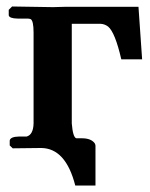

<svg xmlns="http://www.w3.org/2000/svg" viewBox="-20 -454 459 589"><path d="M106 0 19 1 9.8 -7.8V-22.9Q11.7 -34.7 39.1 -35.2H62Q82 -41 83 -75.2V-354Q83 -391.1 73.7 -395.5Q69.3 -397 64 -397H34.2Q8.3 -397.5 6.8 -407.2V-423.8L17.1 -434.1L143.1 -432.1Q148.4 -432.1 160.2 -432.6Q173.8 -433.1 180.2 -433.1H404.8L416 -272H352.1Q333 -355 311.5 -372.6Q300.8 -380.4 289.1 -380.9H200.2V-75.2Q203.6 -33.2 213.9 -29.8H231Q259.3 -29.8 270.5 -14.6Q272.9 -10.3 272.9 -6.8V115.2H210.9Q181.6 0.5 106 0Z"/></svg>

Font: Linux Libertine O
Style: Bold
Weight: 700
Designer: Philipp H. Poll
Foundry: Philipp H. Poll
Version: Version 5.0.0